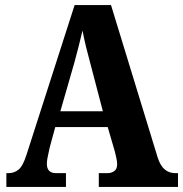

<svg xmlns="http://www.w3.org/2000/svg" viewBox="-20 -734 719 754"><path d="M5 0V-54H13Q36 -54 53 -68Q70 -82 84 -126L273 -714H416L599 -116Q610 -82 627.5 -68Q645 -54 669 -54H679V0H368V-54H402Q417 -54 428.5 -62Q440 -70 440 -89Q440 -101 436.5 -115.5Q433 -130 431 -139L403 -235H197L175 -154Q173 -142 168.5 -123.5Q164 -105 164 -91Q164 -54 200 -54H239V0ZM217 -297H384L335 -484Q326 -517 318 -549.5Q310 -582 304 -614Q297 -583 288.5 -550.5Q280 -518 272 -488Z"/></svg>

Font: Noto Serif Thai Condensed ExtraBold
Style: Regular
Weight: 800
Width: 3
Designer: Monotype Design Team
Foundry: Monotype Imaging Inc.
Version: Version 2.002; ttfautohint (v1.8.4.7-5d5b)